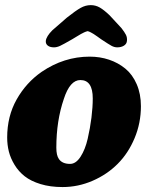

<svg xmlns="http://www.w3.org/2000/svg" viewBox="-20 -717 578 757"><path d="M265.1 -562.5Q229.5 -542 216.8 -536.1Q204.1 -530.3 192.9 -530.3Q177.2 -530.3 168.5 -537.1Q159.7 -543.9 160.6 -555.7Q162.6 -573.7 186.5 -597.7L243.7 -647.5Q278.8 -675.3 298.1 -686Q317.4 -696.8 337.9 -696.8Q356.9 -696.8 373.5 -687.3Q390.1 -677.7 412.1 -656.7L459 -606Q471.2 -590.3 476.6 -579.6Q481.9 -568.8 480.5 -555.7Q479.5 -543.9 468.8 -537.1Q458 -530.3 442.4 -530.3Q431.2 -530.3 420.2 -536.1Q409.2 -542 378.4 -562.5Q374.5 -565.4 363.8 -573Q353 -580.6 349.1 -583Q345.2 -585.4 338.4 -589.1Q331.5 -592.8 325.7 -594.2Q319.3 -592.8 311.8 -589.4Q304.2 -585.9 299.3 -583Q294.4 -580.1 282.5 -573Q270.5 -565.9 265.1 -562.5ZM8.3 -174.8Q8.3 -258.8 45.7 -325Q83 -391.1 144 -433.6Q232.4 -493.7 333.5 -493.7Q374 -493.7 409.9 -481.7Q445.8 -469.7 474.1 -446.5Q502.4 -423.3 519 -385Q535.6 -346.7 535.6 -298.3Q535.6 -231.9 510.7 -172.4Q485.8 -112.8 443.8 -70.8Q401.9 -28.8 345 -4.2Q288.1 20.5 226.6 20.5Q178.2 20.5 139.9 8.8Q101.6 -2.9 77.4 -22Q53.2 -41 37.4 -67.1Q21.5 -93.3 14.9 -119.6Q8.3 -146 8.3 -174.8ZM256.3 -70.8Q279.3 -70.8 297.6 -99.1Q315.9 -127.4 325.7 -169.7Q335.4 -211.9 340.6 -253.4Q345.7 -294.9 345.7 -329.1Q345.7 -401.4 296.9 -401.4Q255.9 -401.4 231.9 -327.6Q202.1 -241.2 202.1 -134.8Q202.1 -104 212.4 -89.8Q225.6 -70.8 256.3 -70.8Z"/></svg>

Font: Cooper* ExtraBold
Style: Italic
Weight: 800
Italic angle: -7°
Designer: Owen Earl
Foundry: indestructible type*
Version: Version 0.001